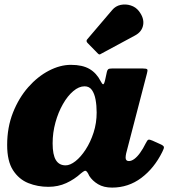

<svg xmlns="http://www.w3.org/2000/svg" viewBox="-20 -831 792 872"><path d="M610.5 -781Q596.5 -799 574 -806.2Q551.5 -813.5 528.2 -808.8Q505 -804 489.5 -785.5L377.5 -654Q369 -645.5 377 -636.5L423 -589.5Q427.5 -584.5 430.8 -583.8Q434 -583 439.5 -587L593.5 -670Q625 -687 630.2 -718Q635.5 -749 610.5 -781ZM419 -320Q419 -272 405 -228.8Q391 -185.5 369 -151.8Q347 -118 322.8 -99Q298.5 -80 278 -80Q248.5 -80 233.8 -104Q219 -128 219 -180Q219 -228.5 231.8 -274.8Q244.5 -321 265.8 -358.2Q287 -395.5 312.8 -417.2Q338.5 -439 364 -439Q385.5 -439 397.2 -422.5Q409 -406 414 -378.8Q419 -351.5 419 -320ZM717 -141Q726 -158 724.2 -164Q722.5 -170 707.5 -176.5L672 -192.5Q659.5 -198 654.2 -196.5Q649 -195 642 -180.5Q629.5 -155 616.2 -136.8Q603 -118.5 590 -109Q577 -99.5 565.5 -99.5Q550.5 -99.5 550.5 -115Q550.5 -119 551.2 -124.5Q552 -130 553 -134.5L647.5 -498Q651.5 -511.5 648.8 -515.8Q646 -520 628 -520H489.5Q476 -520 471.8 -516.8Q467.5 -513.5 465.5 -505L457.5 -468Q453 -448 448.5 -448.2Q444 -448.5 437 -462.5Q418.5 -499 386.5 -517.8Q354.5 -536.5 302 -536.5Q253 -536.5 202 -510Q151 -483.5 108.2 -435Q65.5 -386.5 39 -319.8Q12.5 -253 12.5 -172.5Q12.5 -99 39.2 -57.8Q66 -16.5 108.5 0.5Q151 17.5 199.5 17.5Q244 17.5 281 0.5Q318 -16.5 347.5 -43.5Q359 -53 364.5 -55Q370 -57 375.5 -50Q377.5 -47.5 380 -43.2Q382.5 -39 385.5 -32Q399.5 -10 425.2 5.5Q451 21 489 21Q563 21 621.8 -23Q680.5 -67 717 -141Z"/></svg>

Font: Besley ExtraBold
Style: Italic
Weight: 800
Italic angle: -13°
Designer: Owen Earl
Foundry: indestructible type*
Version: Version 2.001